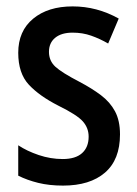

<svg xmlns="http://www.w3.org/2000/svg" viewBox="-20 -570 429 600"><path d="M355 -150Q355 -71 308 -30.5Q261 10 177 10Q134 10 99.5 1.5Q65 -7 37 -21V-116Q64 -98 101 -85.5Q138 -73 176 -73Q216 -73 236.5 -91.5Q257 -110 257 -143Q257 -170 239 -190.5Q221 -211 162 -240Q103 -270 70 -305.5Q37 -341 37 -405Q37 -473 83.5 -511.5Q130 -550 207 -550Q283 -550 351 -512L318 -434Q292 -449 265 -458.5Q238 -468 207 -468Q172 -468 152.5 -452Q133 -436 133 -408Q133 -380 153 -361.5Q173 -343 229 -314Q267 -294 295.5 -272.5Q324 -251 339.5 -222Q355 -193 355 -150Z"/></svg>

Font: Noto Sans Malayalam Condensed Medium
Style: Regular
Weight: 500
Width: 3
Designer: Jelle Bosma - Monotype Design Team
Foundry: Monotype Imaging Inc.
Version: Version 2.104; ttfautohint (v1.8.4.7-5d5b)